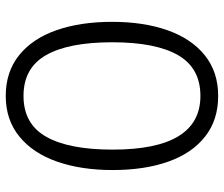

<svg xmlns="http://www.w3.org/2000/svg" viewBox="-75 -679 765 655"><g transform="rotate(-90 307.5 -351.5)"><path d="M307.7 10.3Q225.6 10.3 169 -34.4Q112.3 -79 83.6 -160Q54.9 -241 54.9 -349.7Q54.9 -456.9 83.6 -539.2Q112.3 -621.5 169.2 -667.9Q226.2 -714.4 307.7 -714.4Q389.7 -714.4 446.4 -669Q503.1 -623.6 531.8 -541.8Q560.5 -460 560.5 -351.3Q560.5 -244.1 531.8 -162.6Q503.1 -81 446.4 -35.4Q389.7 10.3 307.7 10.3ZM307.7 -653.8Q212.3 -653.8 168.5 -576.4Q124.6 -499 124.6 -349.7Q124.6 -50.3 307.7 -50.3Q402.6 -50.3 446.7 -126.4Q490.8 -202.6 490.8 -351.3Q490.8 -500 446.9 -576.9Q403.1 -653.8 307.7 -653.8Z"/></g></svg>

Font: Fira Code Fixed Light
Style: Regular
Weight: 300
Monospace: yes
Designer: Carrois Corporate, Edenspiekermann AG, Nikita Prokopov
Foundry: Carrois Corporate, Edenspiekermann AG, Nikita Prokopov
Version: Version 5.002